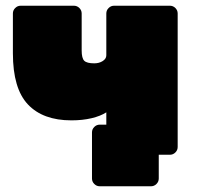

<svg xmlns="http://www.w3.org/2000/svg" viewBox="-20 -540 692 670"><path d="M507 110H328Q317 110 309 102Q301 94 301 83V-78Q301 -89 309 -97Q317 -105 328 -105H600L558 0H534V83Q534 94 526 102Q518 110 507 110ZM378 0Q367 0 359 -8Q351 -16 351 -27V-148Q331 -135 299.5 -127.5Q268 -120 229 -120Q130 -120 77.5 -175.5Q25 -231 25 -354V-493Q25 -504 33 -512Q41 -520 52 -520H238Q249 -520 257 -512Q265 -504 265 -493V-364Q265 -337 274 -328Q283 -319 309 -319Q326 -319 338.5 -327Q351 -335 351 -347V-493Q351 -504 359 -512Q367 -520 378 -520H573Q584 -520 592 -512Q600 -504 600 -493V-27Q600 -16 592 -8Q584 0 573 0Z"/></svg>

Font: Rubik Black
Style: Regular
Weight: 900
Designer: Hubert and Fischer
Foundry: Hubert and Fischer
Version: Version 2.300;gftools[0.9.30]